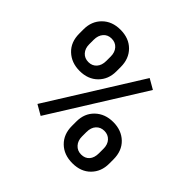

<svg xmlns="http://www.w3.org/2000/svg" viewBox="-179 -902 1092 1092"><g transform="rotate(45 367.0 -355.5)"><path d="M48.3 -574.2Q48.3 -638.7 89.8 -679.9Q131.3 -721.2 198.7 -721.2Q267.1 -721.2 308.3 -679.9Q349.6 -638.7 349.6 -571.8V-536.6Q349.6 -472.7 308.3 -431.6Q267.1 -390.6 199.7 -390.6Q133.8 -390.6 91.1 -430.9Q48.3 -471.2 48.3 -539.6ZM131.3 -536.6Q131.3 -502.9 150.1 -482.2Q168.9 -461.4 199.7 -461.4Q230 -461.4 248.5 -482.2Q267.1 -502.9 267.1 -538.6V-574.2Q267.1 -607.9 248.3 -628.9Q229.5 -649.9 198.7 -649.9Q168 -649.9 149.7 -628.7Q131.3 -607.4 131.3 -572.8ZM390.1 -174.3Q390.1 -239.7 432.6 -280.3Q475.1 -320.8 541 -320.8Q607.4 -320.8 649.7 -280.3Q691.9 -239.7 691.9 -170.9V-136.2Q691.9 -72.8 651.1 -31.5Q610.4 9.8 542 9.8Q473.6 9.8 431.9 -31Q390.1 -71.8 390.1 -138.7ZM473.1 -136.2Q473.1 -103 492.4 -81.8Q511.7 -60.5 542 -60.5Q573.2 -60.5 591.1 -80.8Q608.9 -101.1 608.9 -137.7V-174.3Q608.9 -208.5 589.8 -229Q570.8 -249.5 541 -249.5Q510.7 -249.5 491.9 -229Q473.1 -208.5 473.1 -172.4ZM224.1 -53.2 163.1 -88.4 510.3 -644 571.3 -608.9Z"/></g></svg>

Font: Roboto Medium
Style: Regular
Weight: 500
Designer: Google
Version: Version 2.134; 2016; ttfautohint (v1.6)